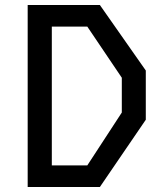

<svg xmlns="http://www.w3.org/2000/svg" viewBox="-20 -750 660 770"><path d="M126.3 -86.8H330.2L468.5 -298.8V-438.2L330.2 -643.2H126.3L131.3 -730H380.5L564.7 -467.2V-269.8L380.5 0H131.3ZM91 -730H187.8V0H91Z"/></svg>

Font: Monaspace Krypton Var
Style: Regular
Weight: 400
Designer: Riley Cran and the Lettermatic Team
Version: Version 1.101 (Monaspace Krypton Var)